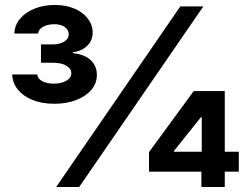

<svg xmlns="http://www.w3.org/2000/svg" viewBox="-20 -753 1005 773"><path d="M206 0 706 -727.3H798.7L298.7 0ZM579.9 -61.8V-140.6L759.9 -386.4H827.4V-280.5H788.4L680.4 -145.2V-142H941.4V-61.8ZM790.8 0V-85.6L792.3 -121.4V-386.4H884.9V0ZM198.9 -335.2Q148.4 -335.2 110.6 -350.7Q72.8 -366.1 51.5 -392.8Q30.2 -419.4 29.1 -453.1H130Q131.4 -436.4 150 -426.3Q168.7 -416.2 196.4 -416.2Q226.2 -416.2 246.6 -427.7Q267 -439.3 267 -458.1Q267 -476.6 247.3 -488.5Q227.6 -500.4 191.4 -500.4H144.9V-574.2H191.4Q220.2 -574.2 238.5 -585.4Q256.7 -596.6 256.7 -615.1Q256.7 -632.8 240.9 -644.2Q225.1 -655.5 198.2 -655.5Q172.6 -655.5 153.6 -645.1Q134.6 -634.6 133.2 -617.9H37.6Q39.1 -651.6 60.7 -677.6Q82.4 -703.5 119 -718.2Q155.5 -733 200.6 -733Q246.1 -733 280.5 -718Q315 -703.1 334 -677.7Q353 -652.3 353 -621.4Q353 -589.8 331 -568.5Q308.9 -547.2 273.1 -542.6V-539.1Q320.3 -534.4 345.2 -510.8Q370 -487.2 370 -451.3Q370 -417.6 347.7 -391.3Q325.3 -365.1 286.6 -350.1Q247.9 -335.2 198.9 -335.2Z"/></svg>

Font: InterMG
Style: Bold
Weight: 700
Designer: Rasmus Andersson
Foundry: rsms
Version: Version 3.019;December 26, 2023;FontCreator 15.0.0.2955 64-b